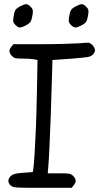

<svg xmlns="http://www.w3.org/2000/svg" viewBox="-20 -897 494 917"><path d="M318.8 -777.8Q310.5 -786.6 309.1 -792.5Q307.1 -798.8 309.6 -814.9Q313.5 -839.8 319.3 -849.1Q325.2 -858.4 342.8 -867.2Q362.3 -877.4 371.1 -877Q380.4 -876.5 391.6 -864.7Q400.4 -856 401.9 -850.1Q403.3 -843.8 401.4 -827.6Q397.5 -802.7 391.6 -793.5Q385.7 -784.2 368.2 -775.4Q349.1 -765.6 340.3 -765.6Q340.3 -765.6 339.8 -765.6Q330.6 -766.1 318.8 -777.8ZM53.7 -777.8Q44.9 -786.6 43.5 -792.5Q42 -798.8 44.4 -814.9Q47.9 -839.8 53.7 -849.1Q59.6 -858.4 77.1 -867.2Q96.7 -877.4 105.5 -877Q114.7 -876.5 126.5 -864.7Q134.8 -856 136.2 -850.1Q138.2 -843.8 135.7 -827.6Q131.8 -802.7 126 -793.5Q120.1 -784.2 102.5 -775.4Q92.3 -770 85 -767.6Q78.1 -765.6 74.2 -765.6Q65.4 -766.1 53.7 -777.8ZM30.8 -11.2Q20 -22 20 -33.2Q20 -44.4 31.2 -56.2Q39.1 -63.5 49.8 -66.4Q60.5 -69.3 90.3 -71.8Q106 -72.8 136.7 -75.2Q137.7 -80.6 139.2 -91.3Q142.1 -110.8 145.5 -167Q148.9 -223.6 151.9 -294.4Q153.3 -333 154.3 -372.6Q155.8 -412.6 156.2 -451.2Q157.2 -503.9 159.2 -610.4Q153.8 -611.3 142.6 -613.8Q135.7 -615.2 119.6 -616.2Q103.5 -617.2 87.9 -617.2Q62.5 -617.2 54.2 -619.1Q45.4 -621.1 37.1 -629.4Q25.9 -640.6 25.4 -651.4Q24.4 -661.6 34.2 -673.8Q37.6 -678.2 43.9 -686Q43.9 -686 104.5 -686Q104.5 -686 179.2 -686Q234.9 -686 288.1 -687.5Q341.3 -689 360.8 -690.4Q374 -691.4 383.3 -692.4Q393.1 -692.9 398.4 -692.9Q401.4 -692.9 403.3 -692.9Q411.1 -691.9 420.9 -682.1Q433.1 -669.4 433.6 -658.2Q433.6 -657.7 433.6 -657.2Q433.6 -646.5 422.4 -635.3Q414.1 -627.4 398.4 -624.5Q382.3 -621.6 320.3 -616.7Q290.5 -614.7 230.5 -610.4Q229.5 -571.8 227.1 -494.6Q225.1 -421.4 222.2 -340.3Q219.2 -258.8 216.3 -197.3Q214.8 -164.1 213.4 -139.6Q211.9 -115.2 210.9 -103.5Q210 -92.3 208 -69.3Q208 -69.3 262.2 -69.3Q300.8 -69.3 310.5 -67.4Q320.8 -65.4 329.6 -56.6Q340.8 -45.4 341.3 -34.7Q342.3 -24.4 332 -12.2Q329.1 -8.3 322.3 0Q322.3 0 182.6 0Q182.6 0 129.4 0Q107.4 0 91.3 -0.5Q54.7 -1 45.9 -3.4Q37.1 -5.4 30.8 -11.2Z"/></svg>

Font: Casuwalt
Style: Regular
Weight: 400
Designer: Walter E Stewart
Version: 0.1